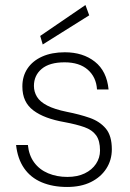

<svg xmlns="http://www.w3.org/2000/svg" viewBox="-20 -732 518 764"><path d="M247 12Q190 12 146 -6.5Q102 -25 76 -62.5Q50 -100 44 -155H91Q95 -114 116 -85.5Q137 -57 171.5 -42.5Q206 -28 248 -28Q288 -28 317 -42Q346 -56 362 -80Q378 -104 378 -133Q378 -172 362.5 -193.5Q347 -215 316 -226Q285 -237 237 -246Q197 -253 166 -264.5Q135 -276 113 -292.5Q91 -309 80 -332.5Q69 -356 69 -388Q69 -429 89.5 -459.5Q110 -490 148 -507Q186 -524 238 -524Q310 -524 357.5 -486.5Q405 -449 412 -376H366Q363 -425 329.5 -454.5Q296 -484 237 -484Q177 -484 146 -458Q115 -432 115 -390Q115 -367 127 -347Q139 -327 168 -312Q197 -297 246 -287Q297 -277 337 -263Q377 -249 401 -220.5Q425 -192 425 -138Q425 -95 403 -61Q381 -27 341.5 -7.5Q302 12 247 12ZM150 -555 140 -589 320 -712 335 -671Z"/></svg>

Font: DM Sans 12pt ExtraLight
Style: Regular
Weight: 250
Version: Version 4.004;gftools[0.9.30]